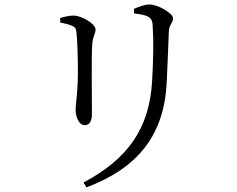

<svg xmlns="http://www.w3.org/2000/svg" viewBox="-20 -766 1040 842"><path d="M346.2 34.3 359.1 55.8C584.7 -29.3 700.1 -173.2 711.1 -405.2C714.3 -466.8 718 -567.7 720.4 -627.1C721.6 -659.4 738.9 -664.5 738.9 -686.2C738.9 -707 673.4 -746.4 634.9 -746.4C616.8 -746.4 588.5 -736.9 567.2 -726.9L568.2 -707.2C594 -703.9 616.8 -699.9 628.2 -693.6C646.4 -684 648.4 -670.3 649.6 -652.7C654.2 -584.4 652.3 -498.6 646.9 -407.9C634.6 -202.9 541.1 -68.9 346.2 34.3ZM351.2 -217C368.7 -217 383.2 -228.9 383.2 -266.8C383.2 -307.8 380.6 -527.9 384.4 -571.1C387.2 -607.8 399 -617.7 399 -636.6C399 -662 338.4 -697.7 301.4 -697.7C285.4 -697.7 263.5 -693 243.6 -686.9L244.4 -667.1C265 -662.9 280.9 -659.6 296.5 -652.7C312.9 -645.9 314.1 -637.7 316.3 -614.1C320 -577.5 322.3 -479.3 321.5 -433.1C320 -351.3 311.7 -311.7 311.7 -285.1C311.7 -248.3 328.7 -217 351.2 -217Z"/></svg>

Font: Source Han Serif TW VF
Style: Regular
Weight: 250
Designer: Ryoko NISHIZUKA 西塚涼子 (kana & ideographs); Frank Grießhammer (Latin, Greek & Cyrillic); Wenlong ZHANG 张文龙 (bopomofo); San
Foundry: Adobe
Version: Version 2.002;hotconv 1.1.0;makeotfexe 2.6.0